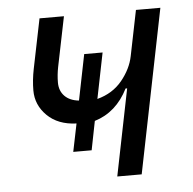

<svg xmlns="http://www.w3.org/2000/svg" viewBox="-43 -559 606 603"><g transform="rotate(-5 260.0 -258.0)"><path d="M303 0 358 -273H353Q317 -201 248 -180L230 -89H172L190 -177Q132 -179 98 -212.5Q64 -246 64 -292Q64 -324 71 -359L103 -516H180L148 -359Q143 -334 143 -310Q143 -284 159 -267.5Q175 -251 204 -248L233 -392H291L262 -248Q311 -261 340.5 -297Q370 -333 378 -373L407 -516H484L380 0Z"/></g></svg>

Font: Aneliza
Style: Italic
Weight: 400
Italic angle: -11.31°
Designer: Mike Abbink, Paul van der Laan, Pieter van Rosmalen
Foundry: Bold Monday
Version: Version 3.0